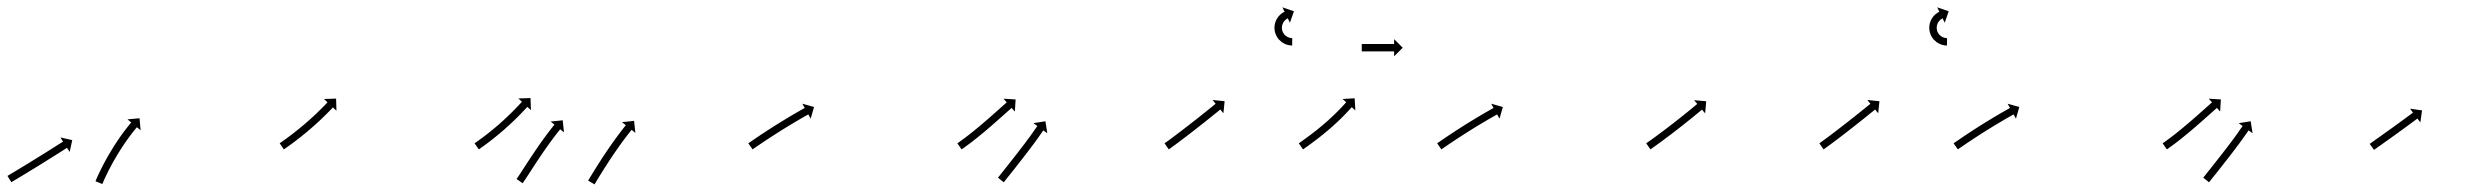

<svg xmlns="http://www.w3.org/2000/svg" viewBox="-34 -489 6684 519"><path d="M-11.8 -14.7C-12.4 -14.3 -13.1 -13.9 -13.8 -13.5L-3.4 3.6C-2.7 3.2 -2.1 2.8 -1.4 2.4L-1.4 2.4L-1.5 2.4C0.2 1.4 1.8 0.5 3.4 -0.5C5.9 -2 8.4 -3.5 10.9 -5C14.1 -6.9 17.3 -8.8 20.5 -10.8C24.4 -13.1 28.2 -15.4 32 -17.7C36.2 -20.3 40.5 -22.9 44.7 -25.5C49.3 -28.2 53.8 -31 58.4 -33.8C63 -36.7 67.7 -39.6 72.4 -42.4C77.1 -45.3 81.7 -48.2 86.4 -51.1C90.9 -53.9 95.4 -56.7 99.9 -59.6C104.2 -62.2 108.4 -64.8 112.6 -67.5C116.4 -69.9 120.1 -72.3 123.9 -74.6C127.1 -76.6 130.3 -78.7 133.4 -80.7C135.9 -82.2 138.3 -83.8 140.8 -85.4C142.4 -86.4 143.9 -87.4 145.5 -88.4C146.1 -88.7 146.6 -89.1 147.2 -89.4L154.3 -78.3L161.3 -110.3L129.3 -117.4L136.4 -106.3C135.9 -105.9 135.3 -105.6 134.8 -105.2C133.2 -104.2 131.6 -103.2 130 -102.2C127.6 -100.7 125.2 -99.1 122.7 -97.6C119.5 -95.6 116.4 -93.5 113.2 -91.5C109.4 -89.2 105.7 -86.8 101.9 -84.4C97.7 -81.8 93.5 -79.2 89.3 -76.5C84.8 -73.7 80.3 -70.9 75.8 -68.1C71.2 -65.2 66.5 -62.3 61.9 -59.5C57.2 -56.6 52.6 -53.7 47.9 -50.8C43.4 -48.1 38.8 -45.3 34.3 -42.5C30.1 -40 25.9 -37.4 21.6 -34.8C17.8 -32.5 14 -30.2 10.2 -27.9C7 -26 3.8 -24.1 0.6 -22.1C-1.9 -20.6 -4.4 -19.1 -6.9 -17.7C-8.5 -16.7 -10.1 -15.7 -11.7 -14.8L-11.7 -14.7ZM225 -1.3C224.7 -0.6 224.4 0.2 224.1 0.9L242.7 8.4C243 7.7 243.2 7 243.5 6.3C243.5 6.3 243.5 6.3 243.5 6.3C243.5 6.3 243.5 6.4 243.5 6.4C244.3 4.6 245 2.8 245.8 1C245.8 1 245.8 1 245.8 1C245.8 1 245.8 1 245.8 1C247 -1.7 248.2 -4.4 249.4 -7.2C249.4 -7.2 249.4 -7.2 249.4 -7.1C249.4 -7.1 249.4 -7.1 249.4 -7.1C251 -10.6 252.7 -14.1 254.4 -17.6C254.4 -17.6 254.4 -17.6 254.4 -17.6C254.3 -17.6 254.3 -17.5 254.3 -17.5C256.3 -21.6 258.4 -25.7 260.4 -29.8C260.4 -29.8 260.4 -29.8 260.4 -29.8C260.4 -29.7 260.4 -29.7 260.4 -29.7C262.7 -34.2 265.1 -38.7 267.5 -43.2C267.5 -43.2 267.5 -43.2 267.5 -43.2C267.5 -43.2 267.5 -43.2 267.5 -43.2C270.1 -47.9 272.7 -52.7 275.4 -57.4C275.4 -57.4 275.4 -57.4 275.4 -57.4C275.4 -57.4 275.4 -57.3 275.4 -57.3C278.2 -62.2 281 -67 283.9 -71.9C283.9 -71.9 283.9 -71.8 283.9 -71.8C283.9 -71.8 283.9 -71.8 283.9 -71.8C286.8 -76.6 289.8 -81.3 292.8 -86.1C292.8 -86.1 292.8 -86.1 292.8 -86C292.7 -86 292.7 -86 292.7 -86C295.7 -90.6 298.7 -95.1 301.7 -99.6C301.7 -99.6 301.7 -99.6 301.7 -99.6C301.7 -99.6 301.7 -99.6 301.7 -99.6C304.6 -103.8 307.5 -107.9 310.4 -112.1C310.4 -112.1 310.4 -112.1 310.4 -112.1C310.4 -112.1 310.4 -112 310.4 -112C313.1 -115.7 315.8 -119.4 318.5 -123.1C318.5 -123.1 318.5 -123.1 318.5 -123.1C318.5 -123 318.5 -123 318.5 -123C320.8 -126.1 323.2 -129.2 325.5 -132.2C325.5 -132.2 325.5 -132.2 325.5 -132.2C325.5 -132.2 325.5 -132.2 325.5 -132.2C327.3 -134.5 329.2 -136.8 331.1 -139.2L331.1 -139.1L331.1 -139.1C332.3 -140.6 333.5 -142.1 334.7 -143.6L334.7 -143.6L334.7 -143.5C335.1 -144.1 335.6 -144.6 336 -145.1L346.1 -136.7L343.2 -169.3L310.6 -166.4L320.7 -158C320.2 -157.4 319.8 -156.9 319.4 -156.4L319.3 -156.4L319.3 -156.3C318.1 -154.8 316.8 -153.3 315.6 -151.8L315.6 -151.8L315.5 -151.7C313.6 -149.4 311.7 -147 309.8 -144.6C309.8 -144.6 309.8 -144.6 309.8 -144.6C309.8 -144.5 309.8 -144.5 309.8 -144.5C307.3 -141.4 304.9 -138.3 302.5 -135.1C302.5 -135.1 302.5 -135.1 302.5 -135.1C302.5 -135.1 302.5 -135.1 302.5 -135.1C299.7 -131.3 296.9 -127.5 294.2 -123.8C294.2 -123.8 294.2 -123.7 294.2 -123.7C294.1 -123.7 294.1 -123.7 294.1 -123.7C291.1 -119.4 288.1 -115.2 285.2 -110.9C285.2 -110.9 285.2 -110.9 285.2 -110.8C285.2 -110.8 285.1 -110.8 285.1 -110.8C282 -106.2 279 -101.5 275.9 -96.9C275.9 -96.9 275.9 -96.9 275.9 -96.8C275.9 -96.8 275.9 -96.8 275.9 -96.8C272.8 -92 269.8 -87.1 266.8 -82.2C266.8 -82.2 266.8 -82.2 266.8 -82.2C266.8 -82.2 266.8 -82.1 266.8 -82.1C263.8 -77.2 260.9 -72.3 258 -67.3C258 -67.3 258 -67.3 258 -67.3C258 -67.3 258 -67.3 258 -67.3C255.3 -62.5 252.6 -57.6 249.9 -52.7C249.9 -52.7 249.9 -52.7 249.9 -52.7C249.9 -52.7 249.9 -52.7 249.9 -52.7C247.4 -48.1 245 -43.5 242.6 -38.9C242.6 -38.9 242.6 -38.9 242.6 -38.9C242.6 -38.8 242.6 -38.8 242.6 -38.8C240.5 -34.7 238.4 -30.5 236.4 -26.3C236.4 -26.3 236.4 -26.3 236.3 -26.3C236.3 -26.3 236.3 -26.2 236.3 -26.2C234.6 -22.7 232.9 -19.1 231.3 -15.5C231.3 -15.5 231.3 -15.5 231.3 -15.5C231.3 -15.5 231.2 -15.5 231.2 -15.5C230 -12.7 228.7 -9.8 227.5 -7C227.5 -7 227.5 -7 227.5 -7C227.4 -7 227.4 -7 227.4 -7C226.6 -5.1 225.8 -3.2 225.1 -1.4C225.1 -1.4 225 -1.3 225 -1.3C225 -1.3 225 -1.3 225 -1.3Z M723.6 -102.8C723.1 -102.4 722.5 -102.1 722 -101.7L733.3 -85.2C733.9 -85.6 734.4 -86 734.9 -86.4L735 -86.4L735 -86.4C736.5 -87.4 738 -88.5 739.5 -89.5L739.5 -89.5L739.5 -89.5C741.9 -91.2 744.2 -92.8 746.5 -94.5L746.5 -94.5L746.6 -94.5C749.6 -96.7 752.6 -98.9 755.6 -101.1L755.6 -101.1L755.6 -101.1C759.1 -103.7 762.7 -106.4 766.2 -109C766.2 -109 766.2 -109 766.2 -109C766.2 -109 766.2 -109.1 766.2 -109.1C770.1 -112 774 -115 777.8 -118.1C777.8 -118.1 777.8 -118.1 777.9 -118.1C777.9 -118.1 777.9 -118.1 777.9 -118.1C782 -121.4 786.1 -124.7 790.1 -128C790.1 -128 790.1 -128 790.2 -128C790.2 -128 790.2 -128 790.2 -128C794.4 -131.5 798.5 -135 802.6 -138.5C802.6 -138.5 802.6 -138.5 802.7 -138.5C802.7 -138.5 802.7 -138.5 802.7 -138.5C806.8 -142 810.9 -145.6 814.9 -149.2C814.9 -149.2 814.9 -149.2 815 -149.2C815 -149.2 815 -149.2 815 -149.2C818.9 -152.7 822.8 -156.2 826.6 -159.8C826.6 -159.8 826.6 -159.8 826.7 -159.8C826.7 -159.8 826.7 -159.8 826.7 -159.8C830.3 -163.2 833.8 -166.5 837.4 -169.9C837.4 -169.9 837.4 -169.9 837.4 -169.9C837.4 -169.9 837.4 -170 837.4 -170C840.6 -173 843.7 -176.1 846.9 -179.2L846.9 -179.2L846.9 -179.2C849.5 -181.8 852.1 -184.4 854.7 -187.1L854.8 -187.1L854.8 -187.1C856.8 -189.2 858.8 -191.2 860.7 -193.3L860.8 -193.3L860.8 -193.3C862 -194.6 863.3 -196 864.6 -197.3L864.6 -197.3L864.6 -197.3C865 -197.8 865.5 -198.3 865.9 -198.7L875.5 -189.7L874.5 -222.5L841.7 -221.4L851.3 -212.4C850.9 -212 850.5 -211.5 850 -211L850 -211L850 -211C848.8 -209.7 847.5 -208.4 846.3 -207.1L846.3 -207.1L846.3 -207.1C844.4 -205.1 842.4 -203.1 840.5 -201.1L840.5 -201.1L840.5 -201.1C837.9 -198.5 835.4 -195.9 832.8 -193.4L832.8 -193.4L832.8 -193.4C829.7 -190.4 826.7 -187.3 823.5 -184.4C823.5 -184.4 823.6 -184.4 823.6 -184.4C823.6 -184.4 823.6 -184.4 823.6 -184.4C820.1 -181.1 816.6 -177.8 813.1 -174.5C813.1 -174.5 813.1 -174.5 813.1 -174.5C813.1 -174.5 813.1 -174.5 813.1 -174.5C809.3 -171 805.5 -167.6 801.6 -164.1C801.6 -164.1 801.7 -164.1 801.7 -164.2C801.7 -164.2 801.7 -164.2 801.7 -164.2C797.7 -160.6 793.7 -157.1 789.6 -153.7C789.6 -153.7 789.7 -153.7 789.7 -153.7C789.7 -153.7 789.7 -153.7 789.7 -153.7C785.6 -150.3 781.5 -146.8 777.4 -143.4C777.4 -143.4 777.4 -143.5 777.5 -143.5C777.5 -143.5 777.5 -143.5 777.5 -143.5C773.5 -140.2 769.5 -137 765.4 -133.8C765.4 -133.8 765.4 -133.8 765.4 -133.8C765.5 -133.8 765.5 -133.8 765.5 -133.8C761.7 -130.8 757.9 -127.9 754 -124.9C754 -124.9 754 -124.9 754.1 -124.9C754.1 -124.9 754.1 -125 754.1 -125C750.6 -122.3 747.2 -119.7 743.7 -117.2L743.7 -117.2L743.7 -117.2C740.8 -115 737.8 -112.9 734.9 -110.8L734.9 -110.8L734.9 -110.8C732.6 -109.1 730.3 -107.5 728 -105.9L728 -105.9L728 -105.9C726.6 -104.9 725.1 -103.8 723.6 -102.8L723.6 -102.8Z M1250.4 -102.7C1249.9 -102.4 1249.4 -102 1248.8 -101.6L1260.3 -85.2C1260.8 -85.6 1261.4 -86 1261.9 -86.3L1261.9 -86.3L1261.9 -86.3C1263.4 -87.4 1264.9 -88.5 1266.4 -89.5L1266.4 -89.5L1266.4 -89.5C1268.8 -91.2 1271.1 -92.9 1273.4 -94.5L1273.4 -94.6L1273.5 -94.6C1276.5 -96.8 1279.4 -99 1282.4 -101.2C1282.4 -101.2 1282.4 -101.2 1282.4 -101.2C1282.5 -101.2 1282.5 -101.2 1282.5 -101.2C1286 -103.8 1289.5 -106.5 1293 -109.2C1293 -109.2 1293 -109.2 1293 -109.2C1293 -109.2 1293 -109.2 1293 -109.2C1296.9 -112.2 1300.7 -115.3 1304.5 -118.3C1304.5 -118.3 1304.6 -118.3 1304.6 -118.3C1304.6 -118.3 1304.6 -118.4 1304.6 -118.4C1308.7 -121.7 1312.7 -125 1316.7 -128.3C1316.7 -128.3 1316.7 -128.3 1316.8 -128.4C1316.8 -128.4 1316.8 -128.4 1316.8 -128.4C1320.9 -131.9 1325 -135.4 1329.1 -138.9C1329.1 -138.9 1329.1 -138.9 1329.1 -139C1329.1 -139 1329.1 -139 1329.1 -139C1333.2 -142.6 1337.2 -146.2 1341.2 -149.8C1341.2 -149.8 1341.2 -149.8 1341.2 -149.8C1341.3 -149.8 1341.3 -149.9 1341.3 -149.9C1345.1 -153.4 1348.9 -157 1352.7 -160.6C1352.7 -160.6 1352.7 -160.6 1352.8 -160.6C1352.8 -160.6 1352.8 -160.6 1352.8 -160.6C1356.3 -164 1359.8 -167.5 1363.3 -170.9C1363.3 -170.9 1363.3 -170.9 1363.3 -170.9C1363.3 -170.9 1363.4 -170.9 1363.4 -170.9C1366.5 -174.1 1369.6 -177.2 1372.6 -180.3L1372.7 -180.3L1372.7 -180.3C1375.3 -183 1377.9 -185.7 1380.4 -188.4L1380.4 -188.4L1380.5 -188.4C1382.4 -190.5 1384.4 -192.6 1386.4 -194.7L1386.4 -194.7L1386.4 -194.7C1387.7 -196 1388.9 -197.4 1390.2 -198.7C1390.7 -199.2 1391.1 -199.7 1391.5 -200.2L1401.2 -191.2L1400 -224L1367.3 -222.8L1376.9 -213.8C1376.5 -213.3 1376 -212.9 1375.6 -212.4C1374.3 -211 1373.1 -209.7 1371.8 -208.4L1371.8 -208.4L1371.8 -208.4C1369.9 -206.3 1367.9 -204.2 1366 -202.2L1366 -202.2L1366 -202.2C1363.4 -199.6 1360.9 -196.9 1358.3 -194.3L1358.4 -194.3L1358.4 -194.3C1355.3 -191.2 1352.3 -188.2 1349.2 -185.1C1349.2 -185.1 1349.2 -185.1 1349.2 -185.1C1349.3 -185.1 1349.3 -185.1 1349.3 -185.1C1345.8 -181.8 1342.4 -178.4 1338.9 -175.1C1338.9 -175.1 1338.9 -175.1 1338.9 -175.1C1339 -175.1 1339 -175.1 1339 -175.1C1335.2 -171.6 1331.5 -168 1327.7 -164.6C1327.7 -164.6 1327.7 -164.6 1327.7 -164.6C1327.7 -164.6 1327.8 -164.6 1327.8 -164.6C1323.8 -161 1319.9 -157.5 1315.9 -154C1315.9 -154 1315.9 -154 1315.9 -154C1315.9 -154 1316 -154 1316 -154C1312 -150.5 1307.9 -147.1 1303.9 -143.6C1303.9 -143.6 1303.9 -143.7 1303.9 -143.7C1303.9 -143.7 1303.9 -143.7 1303.9 -143.7C1300 -140.4 1296 -137.1 1292 -133.9C1292 -133.9 1292 -133.9 1292 -133.9C1292 -133.9 1292.1 -133.9 1292.1 -133.9C1288.3 -130.9 1284.5 -128 1280.7 -125C1280.7 -125 1280.7 -125 1280.7 -125C1280.8 -125 1280.8 -125 1280.8 -125C1277.3 -122.4 1273.9 -119.8 1270.5 -117.2C1270.5 -117.2 1270.5 -117.2 1270.5 -117.2C1270.5 -117.2 1270.5 -117.2 1270.5 -117.2C1267.6 -115 1264.6 -112.9 1261.7 -110.7L1261.7 -110.7L1261.7 -110.8C1259.4 -109.1 1257.1 -107.5 1254.8 -105.8L1254.9 -105.8L1254.9 -105.8C1253.4 -104.8 1251.9 -103.8 1250.4 -102.7L1250.4 -102.7ZM1363.4 -6.7C1363.1 -6.2 1362.7 -5.7 1362.4 -5.1L1378.8 6.3C1379.2 5.7 1379.5 5.2 1379.9 4.7L1379.9 4.7L1379.9 4.7C1380.9 3.2 1382 1.7 1383 0.1L1383 0.1L1383 0.1C1384.6 -2.3 1386.2 -4.6 1387.8 -7L1387.8 -7L1387.8 -7.1C1389.9 -10.2 1391.9 -13.3 1394 -16.5L1394 -16.5L1394 -16.5C1396.4 -20.2 1398.8 -23.9 1401.3 -27.7C1404 -31.9 1406.7 -36.1 1409.4 -40.2L1409.4 -40.2L1409.4 -40.2C1412.4 -44.7 1415.3 -49.2 1418.2 -53.7L1418.2 -53.7L1418.2 -53.6C1421.3 -58.3 1424.4 -62.9 1427.5 -67.5L1427.5 -67.5L1427.4 -67.4C1430.6 -72 1433.7 -76.6 1436.8 -81.2L1436.8 -81.2L1436.8 -81.2C1439.9 -85.6 1443 -90 1446.1 -94.4L1446.1 -94.4L1446.1 -94.4C1449 -98.5 1452 -102.6 1454.9 -106.6L1454.9 -106.6L1454.9 -106.6C1457.6 -110.2 1460.3 -113.9 1463 -117.5L1463 -117.5L1463 -117.5C1465.3 -120.5 1467.6 -123.6 1470 -126.6L1470 -126.6L1470 -126.6C1471.8 -128.9 1473.6 -131.2 1475.4 -133.5L1475.4 -133.5L1475.4 -133.5C1476.6 -135 1477.8 -136.5 1479 -138L1479 -138L1479 -138C1479.4 -138.5 1479.8 -139 1480.3 -139.5L1490.5 -131.2L1487.1 -163.8L1454.5 -160.4L1464.7 -152.1C1464.3 -151.6 1463.9 -151.1 1463.4 -150.5L1463.4 -150.5L1463.4 -150.5C1462.2 -149 1461 -147.5 1459.8 -146L1459.8 -146L1459.8 -145.9C1457.9 -143.6 1456 -141.2 1454.2 -138.9L1454.2 -138.8L1454.2 -138.8C1451.8 -135.7 1449.4 -132.7 1447.1 -129.6L1447.1 -129.5L1447 -129.5C1444.3 -125.8 1441.5 -122.2 1438.8 -118.5L1438.8 -118.4L1438.8 -118.4C1435.8 -114.3 1432.8 -110.2 1429.8 -106L1429.8 -106L1429.8 -106C1426.6 -101.5 1423.5 -97.1 1420.4 -92.6L1420.4 -92.6L1420.4 -92.5C1417.2 -87.9 1414 -83.3 1410.9 -78.7L1410.9 -78.6L1410.9 -78.6C1407.8 -74 1404.7 -69.4 1401.6 -64.7L1401.6 -64.7L1401.6 -64.7C1398.6 -60.2 1395.6 -55.7 1392.7 -51.2L1392.7 -51.2L1392.7 -51.2C1389.9 -47 1387.2 -42.8 1384.5 -38.6C1382.1 -34.8 1379.6 -31.1 1377.2 -27.4L1377.2 -27.4L1377.2 -27.4C1375.2 -24.3 1373.1 -21.2 1371.1 -18.1L1371.1 -18.1L1371.1 -18.1C1369.6 -15.7 1368 -13.4 1366.4 -11L1366.4 -11.1L1366.4 -11.1C1365.4 -9.6 1364.4 -8.1 1363.4 -6.7L1363.4 -6.7ZM1556.9 -2.6C1556.6 -2 1556.2 -1.4 1555.9 -0.8L1573 9.4C1573.4 8.8 1573.7 8.3 1574.1 7.7C1575 6.1 1576 4.5 1577 2.9L1577 2.9L1577 2.9C1578.5 0.4 1580 -2.2 1581.5 -4.7L1581.5 -4.6L1581.5 -4.6C1583.5 -7.9 1585.5 -11.1 1587.5 -14.4L1587.5 -14.4L1587.4 -14.3C1589.8 -18.2 1592.2 -22 1594.6 -25.8L1594.6 -25.8L1594.6 -25.8C1597.2 -30 1599.9 -34.3 1602.6 -38.5L1602.6 -38.5L1602.6 -38.5C1605.5 -43 1608.4 -47.5 1611.4 -52L1611.3 -52L1611.3 -52C1614.4 -56.7 1617.5 -61.3 1620.5 -65.9L1620.5 -65.9L1620.5 -65.9C1623.6 -70.5 1626.8 -75.1 1629.9 -79.7L1629.9 -79.6L1629.9 -79.6C1633 -84 1636.1 -88.5 1639.2 -92.9L1639.2 -92.8L1639.1 -92.8C1642.1 -96.9 1645 -101 1648 -105.1L1648 -105.1L1648 -105.1C1650.7 -108.7 1653.4 -112.3 1656.1 -116L1656.1 -115.9L1656 -115.9C1658.4 -119 1660.7 -122 1663 -125.1L1663 -125L1663 -125C1664.8 -127.4 1666.6 -129.7 1668.5 -132L1668.4 -132L1668.4 -132C1669.6 -133.5 1670.8 -135 1672 -136.5L1672 -136.4L1672 -136.4C1672.4 -137 1672.8 -137.5 1673.3 -138L1683.5 -129.8L1680 -162.3L1647.4 -158.8L1657.7 -150.6C1657.2 -150 1656.8 -149.5 1656.4 -149L1656.4 -149L1656.4 -148.9C1655.2 -147.4 1654 -145.9 1652.8 -144.4L1652.8 -144.4L1652.7 -144.4C1650.9 -142 1649 -139.7 1647.2 -137.3L1647.2 -137.3L1647.2 -137.3C1644.8 -134.2 1642.5 -131.1 1640.1 -128L1640.1 -128L1640.1 -128C1637.3 -124.3 1634.6 -120.6 1631.9 -116.9L1631.9 -116.9L1631.8 -116.9C1628.8 -112.8 1625.8 -108.6 1622.9 -104.5L1622.9 -104.4L1622.8 -104.4C1619.7 -100 1616.6 -95.5 1613.5 -91L1613.4 -91L1613.4 -91C1610.2 -86.4 1607.1 -81.7 1603.9 -77.1L1603.9 -77L1603.9 -77C1600.8 -72.4 1597.7 -67.7 1594.6 -63L1594.6 -63L1594.6 -63C1591.6 -58.4 1588.7 -53.9 1585.8 -49.3L1585.8 -49.3L1585.7 -49.3C1583 -45 1580.3 -40.7 1577.6 -36.4L1577.6 -36.4L1577.6 -36.4C1575.2 -32.6 1572.8 -28.7 1570.4 -24.9L1570.4 -24.8L1570.4 -24.8C1568.4 -21.6 1566.4 -18.3 1564.4 -15L1564.4 -15L1564.4 -15C1562.9 -12.5 1561.4 -10 1559.8 -7.5L1559.8 -7.4L1559.8 -7.4C1558.9 -5.8 1557.9 -4.2 1556.9 -2.6Z M1990.5 -102.8C1989.9 -102.4 1989.4 -102 1988.8 -101.6L2000.3 -85.2C2000.8 -85.6 2001.4 -86 2001.9 -86.3C2003.5 -87.4 2005 -88.5 2006.6 -89.6L2006.6 -89.6L2006.6 -89.6C2009 -91.2 2011.4 -92.9 2013.8 -94.5L2013.8 -94.5L2013.8 -94.5C2016.9 -96.7 2020.1 -98.8 2023.2 -100.9L2023.2 -100.9L2023.2 -100.9C2026.9 -103.4 2030.7 -105.9 2034.4 -108.4L2034.4 -108.4L2034.4 -108.4C2038.6 -111.2 2042.8 -114 2047 -116.7L2047 -116.7L2046.9 -116.7C2051.4 -119.6 2055.9 -122.5 2060.5 -125.4L2060.5 -125.4L2060.4 -125.4C2065.1 -128.4 2069.8 -131.4 2074.5 -134.3L2074.5 -134.3L2074.5 -134.3C2079.2 -137.3 2083.9 -140.2 2088.6 -143.1L2088.6 -143.1L2088.6 -143.1C2093.1 -145.9 2097.7 -148.7 2102.3 -151.5L2102.3 -151.4L2102.3 -151.4C2106.6 -154 2110.9 -156.6 2115.2 -159.2L2115.2 -159.2L2115.2 -159.1C2119.1 -161.4 2123 -163.7 2126.8 -166L2126.8 -166L2126.8 -166C2130.1 -167.9 2133.4 -169.8 2136.7 -171.7L2136.7 -171.7L2136.7 -171.7C2139.2 -173.1 2141.8 -174.6 2144.3 -176L2144.3 -176L2144.3 -176C2146 -176.9 2147.6 -177.8 2149.3 -178.8C2149.8 -179.1 2150.4 -179.4 2151 -179.7L2157.4 -168.2L2166.4 -199.8L2134.8 -208.7L2141.3 -197.2C2140.7 -196.9 2140.1 -196.5 2139.5 -196.2C2137.8 -195.3 2136.2 -194.3 2134.5 -193.4L2134.5 -193.4L2134.5 -193.4C2131.9 -192 2129.4 -190.5 2126.8 -189L2126.8 -189L2126.8 -189C2123.4 -187.1 2120.1 -185.2 2116.8 -183.3L2116.8 -183.3L2116.8 -183.3C2112.9 -181 2108.9 -178.7 2105 -176.4L2105 -176.4L2105 -176.4C2100.7 -173.8 2096.3 -171.2 2092 -168.6L2092 -168.6L2092 -168.6C2087.3 -165.8 2082.7 -163 2078.1 -160.1L2078.1 -160.1L2078.1 -160.1C2073.3 -157.2 2068.6 -154.2 2063.8 -151.3L2063.8 -151.3L2063.8 -151.3C2059.1 -148.3 2054.4 -145.3 2049.7 -142.3L2049.7 -142.3L2049.7 -142.3C2045.1 -139.3 2040.6 -136.4 2036 -133.5L2036 -133.5L2036 -133.4C2031.8 -130.7 2027.6 -127.9 2023.3 -125.1L2023.3 -125.1L2023.3 -125.1C2019.5 -122.6 2015.8 -120.1 2012 -117.5L2012 -117.5L2012 -117.5C2008.8 -115.4 2005.7 -113.2 2002.5 -111L2002.5 -111L2002.5 -111C2000.1 -109.4 1997.6 -107.7 1995.2 -106L1995.2 -106L1995.2 -106C1993.6 -104.9 1992.1 -103.8 1990.5 -102.8Z M2555.5 -102.7C2555 -102.4 2554.4 -102 2553.9 -101.7L2565.3 -85.2C2565.8 -85.6 2566.4 -86 2566.9 -86.3L2566.9 -86.3L2566.9 -86.3C2568.4 -87.4 2569.9 -88.4 2571.4 -89.5L2571.4 -89.5L2571.4 -89.5C2573.8 -91.2 2576.1 -92.9 2578.4 -94.5L2578.4 -94.5L2578.4 -94.6C2581.4 -96.8 2584.4 -99 2587.4 -101.2C2587.4 -101.2 2587.4 -101.2 2587.4 -101.2C2587.4 -101.2 2587.4 -101.2 2587.4 -101.2C2590.9 -103.9 2594.4 -106.5 2597.9 -109.2C2597.9 -109.2 2597.9 -109.2 2597.9 -109.3C2597.9 -109.3 2597.9 -109.3 2597.9 -109.3C2601.8 -112.3 2605.6 -115.4 2609.5 -118.4L2609.5 -118.4L2609.5 -118.5C2613.6 -121.8 2617.7 -125.1 2621.7 -128.5L2621.7 -128.5L2621.8 -128.5C2625.9 -132 2630.1 -135.5 2634.3 -139L2634.3 -139L2634.3 -139C2638.4 -142.6 2642.6 -146.1 2646.7 -149.7L2646.7 -149.7L2646.7 -149.7C2650.7 -153.2 2654.7 -156.7 2658.7 -160.2L2658.7 -160.2L2658.7 -160.2C2662.4 -163.5 2666.2 -166.8 2669.9 -170.1C2673.2 -173 2676.6 -176 2679.9 -178.9C2682.7 -181.5 2685.5 -184 2688.3 -186.5C2690.5 -188.4 2692.7 -190.4 2694.9 -192.3C2696.3 -193.5 2697.7 -194.8 2699.1 -196C2699.6 -196.5 2700.1 -196.9 2700.6 -197.3L2709.3 -187.5L2711.3 -220.2L2678.6 -222.2L2687.3 -212.3C2686.8 -211.9 2686.3 -211.4 2685.8 -211C2684.4 -209.8 2683 -208.5 2681.6 -207.2C2679.4 -205.3 2677.2 -203.4 2675.1 -201.4C2672.2 -198.9 2669.4 -196.4 2666.6 -193.9C2663.3 -190.9 2659.9 -188 2656.6 -185C2652.9 -181.7 2649.2 -178.5 2645.5 -175.2L2645.5 -175.2L2645.5 -175.2C2641.6 -171.7 2637.6 -168.3 2633.6 -164.8L2633.6 -164.8L2633.6 -164.8C2629.5 -161.3 2625.4 -157.8 2621.3 -154.2L2621.3 -154.3L2621.3 -154.3C2617.2 -150.8 2613.1 -147.3 2609 -143.9L2609 -143.9L2609 -143.9C2605 -140.6 2600.9 -137.3 2596.9 -134L2596.9 -134L2596.9 -134C2593.2 -131 2589.4 -128 2585.6 -125C2585.6 -125 2585.6 -125 2585.6 -125C2585.6 -125 2585.6 -125 2585.6 -125C2582.2 -122.4 2578.8 -119.8 2575.3 -117.2C2575.3 -117.2 2575.3 -117.2 2575.3 -117.2C2575.3 -117.2 2575.4 -117.2 2575.4 -117.2C2572.4 -115 2569.5 -112.8 2566.6 -110.7L2566.6 -110.7L2566.6 -110.7C2564.4 -109.1 2562.1 -107.4 2559.8 -105.8L2559.8 -105.8L2559.9 -105.8C2558.4 -104.8 2556.9 -103.8 2555.5 -102.7L2555.5 -102.7ZM2664.9 -10.3C2664.5 -9.8 2664 -9.3 2663.6 -8.8L2679.2 3.7C2679.6 3.2 2680 2.7 2680.5 2.2C2681.6 0.7 2682.8 -0.7 2684 -2.2C2685.8 -4.5 2687.6 -6.7 2689.4 -9C2691.8 -11.9 2694.1 -14.9 2696.4 -17.8C2699.2 -21.3 2702 -24.8 2704.8 -28.3C2707.8 -32.2 2710.9 -36.1 2714 -40L2714 -40L2714 -40C2717.3 -44.2 2720.6 -48.4 2723.8 -52.6L2723.9 -52.6L2723.9 -52.6C2727.2 -56.9 2730.6 -61.2 2734 -65.6L2734 -65.6L2734 -65.6C2737.3 -69.9 2740.7 -74.2 2744 -78.6L2744 -78.6L2744 -78.6C2747.2 -82.8 2750.4 -87 2753.6 -91.3L2753.6 -91.3L2753.6 -91.3C2756.6 -95.2 2759.6 -99.2 2762.5 -103.1L2762.5 -103.2L2762.5 -103.2C2765.1 -106.7 2767.7 -110.3 2770.3 -113.9C2770.3 -113.9 2770.3 -113.9 2770.3 -113.9C2770.3 -113.9 2770.3 -113.9 2770.3 -113.9C2772.5 -116.9 2774.6 -120 2776.7 -123L2776.7 -123L2776.7 -123C2778.4 -125.4 2780.1 -127.9 2781.8 -130.3L2781.8 -130.3L2781.8 -130.3C2782.9 -131.8 2784 -133.4 2785.1 -134.9L2785.1 -134.9L2785.1 -134.9C2785.5 -135.5 2785.9 -136 2786.3 -136.6L2797 -128.8L2791.9 -161.2L2759.5 -156.1L2770.2 -148.4C2769.8 -147.8 2769.3 -147.3 2768.9 -146.7L2768.9 -146.7L2768.9 -146.7C2767.8 -145.1 2766.6 -143.5 2765.5 -141.9L2765.5 -141.9L2765.5 -141.9C2763.7 -139.4 2762 -136.9 2760.2 -134.4L2760.2 -134.4L2760.2 -134.3C2758.2 -131.4 2756.1 -128.4 2754 -125.5C2754 -125.5 2754 -125.5 2754 -125.5C2754 -125.5 2754 -125.5 2754 -125.5C2751.5 -122 2749 -118.5 2746.4 -115L2746.4 -115L2746.4 -115.1C2743.5 -111.1 2740.6 -107.2 2737.7 -103.3L2737.7 -103.3L2737.7 -103.3C2734.5 -99.1 2731.3 -94.9 2728.1 -90.7L2728.1 -90.8L2728.1 -90.8C2724.8 -86.4 2721.5 -82.1 2718.1 -77.8L2718.1 -77.8L2718.2 -77.8C2714.8 -73.5 2711.4 -69.2 2708.1 -64.9L2708.1 -64.9L2708.1 -64.9C2704.8 -60.7 2701.6 -56.5 2698.3 -52.4L2698.3 -52.4L2698.3 -52.4C2695.2 -48.5 2692.2 -44.6 2689.1 -40.7C2686.3 -37.2 2683.6 -33.8 2680.8 -30.3C2678.5 -27.3 2676.1 -24.4 2673.8 -21.5C2672 -19.2 2670.2 -16.9 2668.4 -14.7C2667.2 -13.2 2666 -11.8 2664.9 -10.3Z M3115.5 -102.7C3115 -102.4 3114.4 -102 3113.9 -101.7L3125.3 -85.2C3125.9 -85.6 3126.4 -86 3126.9 -86.3L3126.9 -86.3L3126.9 -86.3C3128.4 -87.4 3129.9 -88.4 3131.4 -89.5L3131.4 -89.5L3131.4 -89.5C3133.7 -91.2 3136.1 -92.9 3138.4 -94.6L3138.4 -94.6L3138.4 -94.6C3141.4 -96.8 3144.4 -99 3147.4 -101.2L3147.4 -101.2L3147.4 -101.2C3151 -103.9 3154.5 -106.6 3158.1 -109.2L3158.1 -109.2L3158.1 -109.2C3162.1 -112.2 3166 -115.2 3170 -118.2L3170 -118.2L3170 -118.2C3174.2 -121.5 3178.4 -124.7 3182.6 -127.9L3182.6 -127.9L3182.6 -127.9C3187 -131.3 3191.3 -134.7 3195.6 -138L3195.6 -138L3195.6 -138C3199.9 -141.4 3204.3 -144.8 3208.6 -148.2L3208.6 -148.2L3208.6 -148.2C3212.8 -151.5 3216.9 -154.7 3221.1 -158L3221.1 -158L3221.1 -158C3225 -161.1 3228.9 -164.2 3232.8 -167.3L3232.8 -167.3L3232.8 -167.3C3236.3 -170.1 3239.7 -172.9 3243.2 -175.7L3243.2 -175.7L3243.2 -175.7C3246.2 -178 3249.1 -180.4 3252 -182.8C3254.3 -184.6 3256.5 -186.4 3258.8 -188.2C3260.2 -189.4 3261.7 -190.6 3263.1 -191.8C3263.6 -192.2 3264.1 -192.6 3264.7 -193L3273 -182.8L3276.3 -215.4L3243.7 -218.7L3252 -208.5C3251.5 -208.1 3251 -207.7 3250.5 -207.3C3249 -206.1 3247.6 -204.9 3246.2 -203.8C3243.9 -201.9 3241.7 -200.1 3239.4 -198.3C3236.5 -196 3233.6 -193.6 3230.7 -191.3L3230.7 -191.3L3230.7 -191.3C3227.2 -188.5 3223.8 -185.7 3220.3 -183L3220.3 -183L3220.3 -183C3216.4 -179.9 3212.6 -176.8 3208.7 -173.7L3208.7 -173.7L3208.7 -173.7C3204.5 -170.4 3200.4 -167.2 3196.2 -163.9L3196.2 -163.9L3196.2 -163.9C3191.9 -160.5 3187.6 -157.2 3183.3 -153.8L3183.3 -153.8L3183.3 -153.8C3179 -150.5 3174.7 -147.1 3170.4 -143.8L3170.4 -143.8L3170.4 -143.8C3166.2 -140.6 3162 -137.3 3157.8 -134.1L3157.8 -134.1L3157.8 -134.1C3153.9 -131.2 3150 -128.2 3146 -125.2L3146.1 -125.2L3146.1 -125.2C3142.5 -122.6 3139 -119.9 3135.5 -117.3L3135.5 -117.3L3135.5 -117.3C3132.5 -115.1 3129.6 -112.9 3126.6 -110.7L3126.6 -110.7L3126.6 -110.7C3124.3 -109.1 3122 -107.4 3119.8 -105.8L3119.8 -105.8L3119.8 -105.8C3118.3 -104.8 3116.9 -103.7 3115.4 -102.7L3115.5 -102.7ZM3457.7 -366C3458.1 -366 3458.5 -366 3458.9 -366L3459.1 -386C3458.7 -386 3458.4 -386 3458.1 -386C3458.1 -386 3458.1 -386 3458.2 -386C3458.2 -386 3458.3 -386 3458.3 -386C3457.4 -386 3456.5 -386.1 3455.6 -386.2C3455.6 -386.2 3455.7 -386.2 3455.8 -386.2C3455.9 -386.2 3456 -386.2 3456 -386.2C3454.6 -386.3 3453.2 -386.6 3451.9 -386.9C3451.9 -386.9 3452 -386.9 3452.1 -386.8C3452.3 -386.8 3452.4 -386.8 3452.4 -386.8C3450.6 -387.3 3448.9 -387.9 3447.3 -388.5C3447.3 -388.5 3447.4 -388.5 3447.6 -388.4C3447.7 -388.4 3447.8 -388.3 3447.8 -388.3C3445.9 -389.2 3444.1 -390.3 3442.3 -391.5C3442.3 -391.5 3442.4 -391.4 3442.6 -391.3C3442.7 -391.2 3442.9 -391.1 3442.9 -391.1C3441 -392.5 3439.2 -394.1 3437.6 -395.9C3437.6 -395.9 3437.7 -395.7 3437.9 -395.6C3438 -395.4 3438.1 -395.3 3438.1 -395.3C3436.5 -397.3 3435.1 -399.4 3433.9 -401.6C3433.9 -401.6 3433.9 -401.4 3434 -401.2C3434.1 -401 3434.2 -400.9 3434.2 -400.9C3433.1 -403.2 3432.2 -405.7 3431.6 -408.3C3431.6 -408.3 3431.6 -408.1 3431.7 -407.9C3431.7 -407.7 3431.8 -407.5 3431.8 -407.5C3431.3 -410 3431 -412.6 3431 -415.2C3431 -415.2 3431 -415 3431 -414.8C3431 -414.6 3431 -414.4 3431 -414.4C3431.2 -416.9 3431.5 -419.4 3432.1 -421.9C3432.1 -421.9 3432.1 -421.7 3432 -421.5C3432 -421.3 3431.9 -421.1 3431.9 -421.1C3432.6 -423.4 3433.5 -425.6 3434.6 -427.8C3434.6 -427.8 3434.5 -427.6 3434.4 -427.5C3434.3 -427.3 3434.2 -427.1 3434.2 -427.1C3435.3 -429 3436.5 -430.7 3437.9 -432.4C3437.9 -432.4 3437.8 -432.3 3437.7 -432.2C3437.5 -432.1 3437.4 -431.9 3437.4 -431.9C3438.7 -433.3 3439.9 -434.5 3441.3 -435.7C3441.3 -435.7 3441.2 -435.7 3441.1 -435.6C3441 -435.5 3440.9 -435.4 3440.9 -435.4C3442 -436.3 3443.1 -437.1 3444.3 -437.9C3444.3 -437.9 3444.2 -437.8 3444.1 -437.8C3444 -437.7 3444 -437.7 3444 -437.7C3444.7 -438.1 3445.5 -438.6 3446.3 -439C3446.3 -439 3446.3 -439 3446.2 -438.9C3446.2 -438.9 3446.1 -438.9 3446.1 -438.9C3446.4 -439.1 3446.8 -439.2 3447.1 -439.4L3452.8 -427.5L3463.6 -458.5L3432.6 -469.2L3438.3 -457.4C3438 -457.2 3437.6 -457 3437.2 -456.8C3437.2 -456.8 3437.2 -456.8 3437.1 -456.8C3437.1 -456.7 3437 -456.7 3437 -456.7C3435.9 -456.1 3434.8 -455.5 3433.7 -454.8C3433.7 -454.8 3433.6 -454.8 3433.5 -454.7C3433.4 -454.7 3433.4 -454.6 3433.4 -454.6C3431.7 -453.5 3430.1 -452.4 3428.5 -451.1C3428.5 -451.1 3428.4 -451 3428.3 -451C3428.2 -450.9 3428.1 -450.8 3428.1 -450.8C3426.2 -449.1 3424.4 -447.3 3422.6 -445.4C3422.6 -445.4 3422.5 -445.2 3422.4 -445.1C3422.3 -445 3422.2 -444.9 3422.2 -444.9C3420.3 -442.5 3418.6 -440 3417 -437.3C3417 -437.3 3416.9 -437.2 3416.9 -437C3416.8 -436.9 3416.7 -436.7 3416.7 -436.7C3415.2 -433.7 3413.9 -430.5 3412.9 -427.2C3412.9 -427.2 3412.8 -427 3412.7 -426.9C3412.7 -426.7 3412.6 -426.5 3412.6 -426.5C3411.8 -423 3411.3 -419.4 3411 -415.8C3411 -415.8 3411 -415.6 3411 -415.4C3411 -415.2 3411 -415 3411 -415C3411.1 -411.3 3411.4 -407.6 3412.1 -403.9C3412.1 -403.9 3412.1 -403.7 3412.2 -403.5C3412.2 -403.3 3412.2 -403.1 3412.2 -403.1C3413.2 -399.5 3414.5 -395.9 3416.1 -392.5C3416.1 -392.5 3416.1 -392.3 3416.2 -392.2C3416.3 -392 3416.4 -391.8 3416.4 -391.8C3418.2 -388.6 3420.3 -385.6 3422.5 -382.7C3422.5 -382.7 3422.7 -382.6 3422.8 -382.4C3422.9 -382.3 3423.1 -382.1 3423.1 -382.1C3425.4 -379.7 3427.9 -377.4 3430.6 -375.3C3430.6 -375.3 3430.8 -375.2 3430.9 -375.1C3431 -375 3431.2 -374.8 3431.2 -374.8C3433.7 -373.2 3436.4 -371.6 3439.1 -370.3C3439.1 -370.3 3439.3 -370.2 3439.4 -370.2C3439.6 -370.1 3439.7 -370 3439.7 -370C3442.1 -369.1 3444.5 -368.2 3447 -367.5C3447 -367.5 3447.1 -367.5 3447.3 -367.4C3447.4 -367.4 3447.5 -367.4 3447.5 -367.4C3449.5 -367 3451.4 -366.6 3453.4 -366.3C3453.4 -366.3 3453.4 -366.3 3453.5 -366.3C3453.6 -366.3 3453.7 -366.3 3453.7 -366.3C3455 -366.2 3456.2 -366.1 3457.5 -366C3457.5 -366 3457.5 -366 3457.6 -366C3457.6 -366 3457.7 -366 3457.7 -366Z M3478.4 -102.7C3477.9 -102.3 3477.4 -102 3476.8 -101.6L3488.3 -85.2C3488.8 -85.6 3489.4 -86 3489.9 -86.3L3489.9 -86.3L3489.9 -86.3C3491.4 -87.4 3492.9 -88.5 3494.4 -89.5L3494.4 -89.5L3494.5 -89.5C3496.8 -91.2 3499.1 -92.9 3501.5 -94.6L3501.5 -94.6L3501.5 -94.6C3504.5 -96.7 3507.5 -98.9 3510.5 -101.1L3510.6 -101.2L3510.6 -101.2C3514.1 -103.8 3517.6 -106.4 3521.2 -109.1C3521.2 -109.1 3521.2 -109.1 3521.2 -109.1C3521.2 -109.1 3521.2 -109.1 3521.2 -109.1C3525.1 -112.1 3529 -115.1 3532.9 -118.1C3532.9 -118.1 3532.9 -118.1 3532.9 -118.1C3532.9 -118.1 3532.9 -118.1 3532.9 -118.1C3537 -121.4 3541.1 -124.6 3545.2 -127.9C3545.2 -127.9 3545.2 -128 3545.2 -128C3545.2 -128 3545.2 -128 3545.2 -128C3549.4 -131.4 3553.6 -134.9 3557.7 -138.4C3557.7 -138.4 3557.7 -138.4 3557.7 -138.4C3557.7 -138.4 3557.7 -138.4 3557.7 -138.4C3561.8 -142 3565.9 -145.5 3569.9 -149.1C3569.9 -149.1 3569.9 -149.1 3569.9 -149.1C3570 -149.1 3570 -149.2 3570 -149.2C3573.8 -152.7 3577.7 -156.2 3581.5 -159.8C3581.5 -159.8 3581.5 -159.8 3581.5 -159.8C3581.5 -159.8 3581.6 -159.8 3581.6 -159.8C3585.1 -163.2 3588.6 -166.6 3592.1 -170C3592.1 -170 3592.1 -170 3592.1 -170C3592.1 -170 3592.1 -170 3592.1 -170C3595.2 -173.1 3598.3 -176.2 3601.4 -179.4C3601.4 -179.4 3601.4 -179.4 3601.4 -179.4C3601.4 -179.4 3601.4 -179.4 3601.4 -179.4C3604 -182.1 3606.5 -184.8 3609 -187.4L3609.1 -187.5L3609.1 -187.5C3611 -189.6 3612.9 -191.7 3614.9 -193.8L3614.9 -193.8L3614.9 -193.8C3616.1 -195.2 3617.4 -196.5 3618.6 -197.9L3618.6 -197.9L3618.6 -197.9C3619 -198.4 3619.4 -198.9 3619.9 -199.3L3629.7 -190.6L3627.8 -223.3L3595.1 -221.4L3604.9 -212.6C3604.5 -212.2 3604.1 -211.7 3603.7 -211.2L3603.7 -211.2L3603.7 -211.2C3602.5 -209.9 3601.3 -208.6 3600.1 -207.2L3600.1 -207.2L3600.1 -207.2C3598.2 -205.2 3596.3 -203.1 3594.4 -201.1L3594.4 -201.1L3594.5 -201.1C3592 -198.5 3589.5 -195.9 3587 -193.3C3587 -193.3 3587 -193.3 3587 -193.3C3587 -193.3 3587 -193.3 3587 -193.3C3584.1 -190.3 3581 -187.2 3578 -184.2C3578 -184.2 3578 -184.2 3578 -184.2C3578.1 -184.3 3578.1 -184.3 3578.1 -184.3C3574.7 -180.9 3571.2 -177.6 3567.8 -174.3C3567.8 -174.3 3567.8 -174.3 3567.8 -174.3C3567.8 -174.4 3567.8 -174.4 3567.8 -174.4C3564.1 -170.9 3560.3 -167.4 3556.5 -164C3556.5 -164 3556.6 -164 3556.6 -164C3556.6 -164 3556.6 -164 3556.6 -164C3552.7 -160.5 3548.7 -157 3544.7 -153.6C3544.7 -153.6 3544.7 -153.6 3544.7 -153.6C3544.7 -153.6 3544.7 -153.6 3544.7 -153.6C3540.7 -150.2 3536.6 -146.8 3532.5 -143.4C3532.5 -143.4 3532.5 -143.4 3532.6 -143.5C3532.6 -143.5 3532.6 -143.5 3532.6 -143.5C3528.6 -140.2 3524.6 -137 3520.5 -133.8C3520.5 -133.8 3520.5 -133.8 3520.6 -133.8C3520.6 -133.8 3520.6 -133.9 3520.6 -133.9C3516.8 -130.9 3512.9 -127.9 3509.1 -125C3509.1 -125 3509.1 -125 3509.1 -125C3509.1 -125 3509.1 -125 3509.1 -125C3505.7 -122.4 3502.2 -119.8 3498.7 -117.3L3498.7 -117.3L3498.7 -117.3C3495.8 -115.1 3492.8 -112.9 3489.8 -110.8L3489.8 -110.8L3489.8 -110.8C3487.5 -109.2 3485.2 -107.5 3482.9 -105.9L3482.9 -105.9L3482.9 -105.9C3481.4 -104.8 3479.9 -103.8 3478.4 -102.7L3478.4 -102.7ZM3648 -370C3647.7 -370 3647.3 -370 3647 -370V-350C3647.3 -350 3647.7 -350 3648 -350C3648.9 -350 3649.8 -350 3650.8 -350C3652.2 -350 3653.6 -350 3655.1 -350C3656.9 -350 3658.8 -350 3660.7 -350C3662.9 -350 3665.1 -350 3667.3 -350C3669.8 -350 3672.2 -350 3674.7 -350C3677.3 -350 3680 -350 3682.6 -350C3685.3 -350 3688 -350 3690.7 -350C3693.5 -350 3696.2 -350 3698.9 -350C3701.5 -350 3704.2 -350 3706.8 -350C3709.3 -350 3711.7 -350 3714.2 -350C3716.4 -350 3718.6 -350 3720.8 -350C3722.7 -350 3724.6 -350 3726.4 -350C3727.9 -350 3729.3 -350 3730.7 -350C3731.7 -350 3732.6 -350 3733.5 -350C3733.8 -350 3734.2 -350 3734.5 -350V-336.8L3757.7 -360L3734.5 -383.2V-370C3734.2 -370 3733.8 -370 3733.5 -370C3732.6 -370 3731.7 -370 3730.7 -370C3729.3 -370 3727.9 -370 3726.4 -370C3724.6 -370 3722.7 -370 3720.8 -370C3718.6 -370 3716.4 -370 3714.2 -370C3711.7 -370 3709.3 -370 3706.8 -370C3704.2 -370 3701.5 -370 3698.9 -370C3696.2 -370 3693.5 -370 3690.7 -370C3688 -370 3685.3 -370 3682.6 -370C3680 -370 3677.3 -370 3674.7 -370C3672.2 -370 3669.8 -370 3667.3 -370C3665.1 -370 3662.9 -370 3660.7 -370C3658.8 -370 3656.9 -370 3655.1 -370C3653.6 -370 3652.2 -370 3650.8 -370C3649.8 -370 3648.9 -370 3648 -370Z M3852.5 -102.8C3851.9 -102.4 3851.4 -102 3850.8 -101.6L3862.3 -85.2C3862.8 -85.6 3863.4 -86 3863.9 -86.3C3865.5 -87.4 3867 -88.5 3868.6 -89.6L3868.6 -89.6L3868.6 -89.6C3871 -91.2 3873.4 -92.9 3875.8 -94.5L3875.8 -94.5L3875.8 -94.5C3878.9 -96.7 3882.1 -98.8 3885.2 -100.9L3885.2 -100.9L3885.2 -100.9C3888.9 -103.4 3892.7 -105.9 3896.4 -108.4L3896.4 -108.4L3896.4 -108.4C3900.6 -111.2 3904.8 -114 3909 -116.7L3909 -116.7L3908.9 -116.7C3913.4 -119.6 3917.9 -122.5 3922.5 -125.4L3922.5 -125.4L3922.4 -125.4C3927.1 -128.4 3931.8 -131.4 3936.5 -134.3L3936.5 -134.3L3936.5 -134.3C3941.2 -137.3 3945.9 -140.2 3950.6 -143.1L3950.6 -143.1L3950.6 -143.1C3955.1 -145.9 3959.7 -148.7 3964.3 -151.5L3964.3 -151.4L3964.3 -151.4C3968.6 -154 3972.9 -156.6 3977.2 -159.2L3977.2 -159.2L3977.2 -159.1C3981.1 -161.4 3985 -163.7 3988.8 -166L3988.8 -166L3988.8 -166C3992.1 -167.9 3995.4 -169.8 3998.7 -171.7L3998.7 -171.7L3998.7 -171.7C4001.2 -173.1 4003.8 -174.6 4006.3 -176L4006.3 -176L4006.3 -176C4008 -176.9 4009.6 -177.8 4011.3 -178.8C4011.8 -179.1 4012.4 -179.4 4013 -179.7L4019.4 -168.2L4028.4 -199.8L3996.8 -208.7L4003.3 -197.2C4002.7 -196.9 4002.1 -196.5 4001.5 -196.2C3999.8 -195.3 3998.2 -194.3 3996.5 -193.4L3996.5 -193.4L3996.5 -193.4C3993.9 -192 3991.4 -190.5 3988.8 -189L3988.8 -189L3988.8 -189C3985.4 -187.1 3982.1 -185.2 3978.8 -183.3L3978.8 -183.3L3978.8 -183.3C3974.9 -181 3970.9 -178.7 3967 -176.4L3967 -176.4L3967 -176.4C3962.7 -173.8 3958.3 -171.2 3954 -168.6L3954 -168.6L3954 -168.6C3949.3 -165.8 3944.7 -163 3940.1 -160.1L3940.1 -160.1L3940.1 -160.1C3935.3 -157.2 3930.6 -154.2 3925.8 -151.3L3925.8 -151.3L3925.8 -151.3C3921.1 -148.3 3916.4 -145.3 3911.7 -142.3L3911.7 -142.3L3911.7 -142.3C3907.1 -139.3 3902.6 -136.4 3898 -133.5L3898 -133.5L3898 -133.4C3893.8 -130.7 3889.6 -127.9 3885.3 -125.1L3885.3 -125.1L3885.3 -125.1C3881.5 -122.6 3877.8 -120.1 3874 -117.5L3874 -117.5L3874 -117.5C3870.8 -115.4 3867.7 -113.2 3864.5 -111L3864.5 -111L3864.5 -111C3862.1 -109.4 3859.6 -107.7 3857.2 -106L3857.2 -106L3857.2 -106C3855.6 -104.9 3854.1 -103.8 3852.5 -102.8Z M4417.5 -102.7C4416.9 -102.4 4416.4 -102 4415.9 -101.6L4427.3 -85.2C4427.8 -85.6 4428.4 -86 4428.9 -86.3L4428.9 -86.3L4428.9 -86.3C4430.4 -87.4 4431.9 -88.5 4433.5 -89.5L4433.5 -89.5L4433.5 -89.5C4435.8 -91.2 4438.2 -92.9 4440.5 -94.5L4440.5 -94.6L4440.5 -94.6C4443.6 -96.7 4446.6 -98.9 4449.6 -101.1L4449.6 -101.1L4449.6 -101.1C4453.2 -103.8 4456.8 -106.4 4460.4 -109L4460.4 -109L4460.4 -109C4464.4 -112 4468.3 -114.9 4472.3 -117.9L4472.3 -117.9L4472.3 -117.9C4476.5 -121.1 4480.8 -124.3 4485 -127.5L4485 -127.5L4485 -127.5C4489.4 -130.8 4493.7 -134.2 4498 -137.5L4498 -137.5L4498 -137.5C4502.4 -140.9 4506.7 -144.2 4511 -147.6L4511 -147.6L4511 -147.6C4515.2 -150.9 4519.3 -154.2 4523.5 -157.5L4523.5 -157.5L4523.5 -157.5C4527.4 -160.6 4531.3 -163.7 4535.1 -166.8L4535.1 -166.8L4535.1 -166.8C4538.6 -169.6 4542 -172.4 4545.5 -175.2L4545.5 -175.2L4545.5 -175.2C4548.4 -177.6 4551.3 -179.9 4554.2 -182.3L4554.2 -182.3L4554.2 -182.3C4556.4 -184.2 4558.7 -186 4560.9 -187.9L4560.9 -187.9L4560.9 -187.9C4562.3 -189.1 4563.8 -190.3 4565.2 -191.4C4565.7 -191.9 4566.2 -192.3 4566.7 -192.7L4575.2 -182.6L4578.1 -215.2L4545.4 -218.2L4553.9 -208.1C4553.4 -207.6 4552.9 -207.2 4552.4 -206.8C4551 -205.6 4549.5 -204.4 4548.1 -203.3L4548.1 -203.3L4548.1 -203.3C4545.9 -201.4 4543.7 -199.6 4541.5 -197.8L4541.5 -197.8L4541.5 -197.8C4538.6 -195.4 4535.7 -193 4532.9 -190.7L4532.9 -190.7L4532.9 -190.7C4529.4 -187.9 4526 -185.1 4522.6 -182.4L4522.6 -182.4L4522.6 -182.4C4518.7 -179.3 4514.9 -176.2 4511 -173.1L4511.1 -173.2L4511.1 -173.2C4506.9 -169.9 4502.8 -166.6 4498.6 -163.4L4498.7 -163.4L4498.7 -163.4C4494.4 -160 4490.1 -156.7 4485.8 -153.3L4485.8 -153.3L4485.8 -153.4C4481.5 -150 4477.2 -146.7 4472.9 -143.4L4472.9 -143.4L4472.9 -143.4C4468.7 -140.2 4464.5 -137.1 4460.3 -133.9L4460.3 -133.9L4460.3 -133.9C4456.4 -131 4452.4 -128 4448.5 -125.1L4448.5 -125.1L4448.5 -125.1C4445 -122.5 4441.4 -119.9 4437.9 -117.3L4437.9 -117.3L4437.9 -117.3C4434.9 -115.1 4431.9 -113 4428.9 -110.8L4428.9 -110.8L4428.9 -110.8C4426.6 -109.2 4424.2 -107.5 4421.9 -105.9L4421.9 -105.9L4421.9 -105.9C4420.4 -104.8 4419 -103.8 4417.5 -102.7L4417.5 -102.7Z M4885.5 -102.7C4885 -102.4 4884.4 -102 4883.9 -101.7L4895.3 -85.2C4895.9 -85.6 4896.4 -86 4896.9 -86.3L4896.9 -86.3L4896.9 -86.3C4898.4 -87.4 4899.9 -88.4 4901.4 -89.5L4901.4 -89.5L4901.4 -89.5C4903.7 -91.2 4906.1 -92.9 4908.4 -94.6L4908.4 -94.6L4908.4 -94.6C4911.4 -96.8 4914.4 -99 4917.4 -101.2L4917.4 -101.2L4917.4 -101.2C4921 -103.9 4924.5 -106.6 4928.1 -109.2L4928.1 -109.2L4928.1 -109.2C4932.1 -112.2 4936 -115.2 4940 -118.2L4940 -118.2L4940 -118.2C4944.2 -121.5 4948.4 -124.7 4952.6 -127.9L4952.6 -127.9L4952.6 -127.9C4957 -131.3 4961.3 -134.7 4965.6 -138L4965.6 -138L4965.6 -138C4969.9 -141.4 4974.3 -144.8 4978.6 -148.2L4978.6 -148.2L4978.6 -148.2C4982.8 -151.5 4986.9 -154.7 4991.1 -158L4991.1 -158L4991.1 -158C4995 -161.1 4998.9 -164.2 5002.8 -167.3L5002.8 -167.3L5002.8 -167.3C5006.3 -170.1 5009.7 -172.9 5013.2 -175.7L5013.2 -175.7L5013.2 -175.7C5016.2 -178 5019.1 -180.4 5022 -182.8C5024.3 -184.6 5026.5 -186.4 5028.8 -188.2C5030.2 -189.4 5031.7 -190.6 5033.1 -191.8C5033.6 -192.2 5034.1 -192.6 5034.7 -193L5043 -182.8L5046.3 -215.4L5013.7 -218.7L5022 -208.5C5021.5 -208.1 5021 -207.7 5020.5 -207.3C5019 -206.1 5017.6 -204.9 5016.2 -203.8C5013.9 -201.9 5011.7 -200.1 5009.4 -198.3C5006.5 -196 5003.6 -193.6 5000.7 -191.3L5000.7 -191.3L5000.7 -191.3C4997.2 -188.5 4993.8 -185.7 4990.3 -183L4990.3 -183L4990.3 -183C4986.4 -179.9 4982.6 -176.8 4978.7 -173.7L4978.7 -173.7L4978.7 -173.7C4974.5 -170.4 4970.4 -167.2 4966.2 -163.9L4966.2 -163.9L4966.2 -163.9C4961.9 -160.5 4957.6 -157.2 4953.3 -153.8L4953.3 -153.8L4953.3 -153.8C4949 -150.5 4944.7 -147.1 4940.4 -143.8L4940.4 -143.8L4940.4 -143.8C4936.2 -140.6 4932 -137.3 4927.8 -134.1L4927.8 -134.1L4927.8 -134.1C4923.9 -131.2 4920 -128.2 4916 -125.2L4916.1 -125.2L4916.1 -125.2C4912.5 -122.6 4909 -119.9 4905.5 -117.3L4905.5 -117.3L4905.5 -117.3C4902.5 -115.1 4899.6 -112.9 4896.6 -110.7L4896.6 -110.7L4896.6 -110.7C4894.3 -109.1 4892 -107.4 4889.8 -105.8L4889.8 -105.8L4889.8 -105.8C4888.3 -104.8 4886.9 -103.7 4885.4 -102.7L4885.5 -102.7ZM5227.7 -366C5228.1 -366 5228.5 -366 5228.9 -366L5229.1 -386C5228.7 -386 5228.4 -386 5228.1 -386C5228.1 -386 5228.1 -386 5228.2 -386C5228.2 -386 5228.3 -386 5228.3 -386C5227.4 -386 5226.5 -386.1 5225.6 -386.2C5225.6 -386.2 5225.7 -386.2 5225.8 -386.2C5225.9 -386.2 5226 -386.2 5226 -386.2C5224.6 -386.3 5223.2 -386.6 5221.9 -386.9C5221.9 -386.9 5222 -386.9 5222.1 -386.8C5222.3 -386.8 5222.4 -386.8 5222.4 -386.8C5220.6 -387.3 5218.9 -387.9 5217.3 -388.5C5217.3 -388.5 5217.4 -388.5 5217.6 -388.4C5217.7 -388.4 5217.8 -388.3 5217.8 -388.3C5215.9 -389.2 5214.1 -390.3 5212.3 -391.5C5212.3 -391.5 5212.4 -391.4 5212.6 -391.3C5212.7 -391.2 5212.9 -391.1 5212.9 -391.1C5211 -392.5 5209.2 -394.1 5207.6 -395.9C5207.6 -395.9 5207.7 -395.7 5207.9 -395.6C5208 -395.4 5208.1 -395.3 5208.1 -395.3C5206.5 -397.3 5205.1 -399.4 5203.9 -401.6C5203.9 -401.6 5203.9 -401.4 5204 -401.2C5204.1 -401 5204.2 -400.9 5204.2 -400.9C5203.1 -403.2 5202.2 -405.7 5201.6 -408.3C5201.6 -408.3 5201.6 -408.1 5201.7 -407.9C5201.7 -407.7 5201.8 -407.5 5201.8 -407.5C5201.3 -410 5201 -412.6 5201 -415.2C5201 -415.2 5201 -415 5201 -414.8C5201 -414.6 5201 -414.4 5201 -414.4C5201.2 -416.9 5201.5 -419.4 5202.1 -421.9C5202.1 -421.9 5202.1 -421.7 5202 -421.5C5202 -421.3 5201.9 -421.1 5201.9 -421.1C5202.6 -423.4 5203.5 -425.6 5204.6 -427.8C5204.6 -427.8 5204.5 -427.6 5204.4 -427.5C5204.3 -427.3 5204.2 -427.1 5204.2 -427.1C5205.3 -429 5206.5 -430.7 5207.9 -432.4C5207.9 -432.4 5207.8 -432.3 5207.7 -432.2C5207.5 -432.1 5207.4 -431.9 5207.4 -431.9C5208.7 -433.3 5209.9 -434.5 5211.3 -435.7C5211.3 -435.7 5211.2 -435.7 5211.1 -435.6C5211 -435.5 5210.9 -435.4 5210.9 -435.4C5212 -436.3 5213.1 -437.1 5214.3 -437.9C5214.3 -437.9 5214.2 -437.8 5214.1 -437.8C5214 -437.7 5214 -437.7 5214 -437.7C5214.7 -438.1 5215.5 -438.6 5216.3 -439C5216.3 -439 5216.3 -439 5216.2 -438.9C5216.2 -438.9 5216.1 -438.9 5216.1 -438.9C5216.4 -439.1 5216.8 -439.2 5217.1 -439.4L5222.8 -427.5L5233.6 -458.5L5202.6 -469.2L5208.3 -457.4C5208 -457.2 5207.6 -457 5207.2 -456.8C5207.2 -456.8 5207.2 -456.8 5207.1 -456.8C5207.1 -456.7 5207 -456.7 5207 -456.7C5205.9 -456.1 5204.8 -455.5 5203.7 -454.8C5203.7 -454.8 5203.6 -454.8 5203.5 -454.7C5203.4 -454.7 5203.4 -454.6 5203.4 -454.6C5201.7 -453.5 5200.1 -452.4 5198.5 -451.1C5198.5 -451.1 5198.4 -451 5198.3 -451C5198.2 -450.9 5198.1 -450.8 5198.1 -450.8C5196.2 -449.1 5194.4 -447.3 5192.6 -445.4C5192.6 -445.4 5192.5 -445.2 5192.4 -445.1C5192.3 -445 5192.2 -444.9 5192.2 -444.9C5190.3 -442.5 5188.6 -440 5187 -437.3C5187 -437.3 5186.9 -437.2 5186.9 -437C5186.8 -436.9 5186.7 -436.7 5186.7 -436.7C5185.2 -433.7 5183.9 -430.5 5182.9 -427.2C5182.9 -427.2 5182.8 -427 5182.7 -426.9C5182.7 -426.7 5182.6 -426.5 5182.6 -426.5C5181.8 -423 5181.3 -419.4 5181 -415.8C5181 -415.8 5181 -415.6 5181 -415.4C5181 -415.2 5181 -415 5181 -415C5181.1 -411.3 5181.4 -407.6 5182.1 -403.9C5182.1 -403.9 5182.1 -403.7 5182.2 -403.5C5182.2 -403.3 5182.2 -403.1 5182.2 -403.1C5183.2 -399.5 5184.5 -395.9 5186.1 -392.5C5186.1 -392.5 5186.1 -392.3 5186.2 -392.2C5186.3 -392 5186.4 -391.8 5186.4 -391.8C5188.2 -388.6 5190.3 -385.6 5192.5 -382.7C5192.5 -382.7 5192.7 -382.6 5192.8 -382.4C5192.9 -382.3 5193.1 -382.1 5193.1 -382.1C5195.4 -379.7 5197.9 -377.4 5200.6 -375.3C5200.6 -375.3 5200.8 -375.2 5200.9 -375.1C5201 -375 5201.2 -374.8 5201.2 -374.8C5203.7 -373.2 5206.4 -371.6 5209.1 -370.3C5209.1 -370.3 5209.3 -370.2 5209.4 -370.2C5209.6 -370.1 5209.7 -370 5209.7 -370C5212.1 -369.1 5214.5 -368.2 5217 -367.5C5217 -367.5 5217.1 -367.5 5217.3 -367.4C5217.4 -367.4 5217.5 -367.4 5217.5 -367.4C5219.5 -367 5221.4 -366.6 5223.4 -366.3C5223.4 -366.3 5223.4 -366.3 5223.5 -366.3C5223.6 -366.3 5223.7 -366.3 5223.7 -366.3C5225 -366.2 5226.2 -366.1 5227.5 -366C5227.5 -366 5227.5 -366 5227.6 -366C5227.6 -366 5227.7 -366 5227.7 -366Z M5248.5 -102.8C5247.9 -102.4 5247.4 -102 5246.8 -101.6L5258.3 -85.2C5258.8 -85.6 5259.4 -86 5259.9 -86.3C5261.5 -87.4 5263 -88.5 5264.6 -89.6L5264.6 -89.6L5264.6 -89.6C5267 -91.2 5269.4 -92.9 5271.8 -94.5L5271.8 -94.5L5271.8 -94.5C5274.9 -96.7 5278.1 -98.8 5281.2 -100.9L5281.2 -100.9L5281.2 -100.9C5284.9 -103.4 5288.7 -105.9 5292.4 -108.4L5292.4 -108.4L5292.4 -108.4C5296.6 -111.2 5300.8 -114 5305 -116.7L5305 -116.7L5304.9 -116.7C5309.4 -119.6 5313.9 -122.5 5318.5 -125.4L5318.5 -125.4L5318.4 -125.4C5323.1 -128.4 5327.8 -131.4 5332.5 -134.3L5332.5 -134.3L5332.5 -134.3C5337.2 -137.3 5341.9 -140.2 5346.6 -143.1L5346.6 -143.1L5346.6 -143.1C5351.1 -145.9 5355.7 -148.7 5360.3 -151.5L5360.3 -151.4L5360.3 -151.4C5364.6 -154 5368.9 -156.6 5373.2 -159.2L5373.2 -159.2L5373.2 -159.1C5377.1 -161.4 5381 -163.7 5384.8 -166L5384.8 -166L5384.8 -166C5388.1 -167.9 5391.4 -169.8 5394.7 -171.7L5394.7 -171.7L5394.7 -171.7C5397.2 -173.1 5399.8 -174.6 5402.3 -176L5402.3 -176L5402.3 -176C5404 -176.9 5405.6 -177.8 5407.3 -178.8C5407.8 -179.1 5408.4 -179.4 5409 -179.7L5415.4 -168.2L5424.4 -199.8L5392.8 -208.7L5399.3 -197.2C5398.7 -196.9 5398.1 -196.5 5397.5 -196.2C5395.8 -195.3 5394.2 -194.3 5392.5 -193.4L5392.5 -193.4L5392.5 -193.4C5389.9 -192 5387.4 -190.5 5384.8 -189L5384.8 -189L5384.8 -189C5381.4 -187.1 5378.1 -185.2 5374.8 -183.3L5374.8 -183.3L5374.8 -183.3C5370.9 -181 5366.9 -178.7 5363 -176.4L5363 -176.4L5363 -176.4C5358.7 -173.8 5354.3 -171.2 5350 -168.6L5350 -168.6L5350 -168.6C5345.3 -165.8 5340.7 -163 5336.1 -160.1L5336.1 -160.1L5336.1 -160.1C5331.3 -157.2 5326.6 -154.2 5321.8 -151.3L5321.8 -151.3L5321.8 -151.3C5317.1 -148.3 5312.4 -145.3 5307.7 -142.3L5307.7 -142.3L5307.7 -142.3C5303.1 -139.3 5298.6 -136.4 5294 -133.5L5294 -133.5L5294 -133.4C5289.8 -130.7 5285.6 -127.9 5281.3 -125.1L5281.3 -125.1L5281.3 -125.1C5277.5 -122.6 5273.8 -120.1 5270 -117.5L5270 -117.5L5270 -117.5C5266.8 -115.4 5263.7 -113.2 5260.5 -111L5260.5 -111L5260.5 -111C5258.1 -109.4 5255.6 -107.7 5253.2 -106L5253.2 -106L5253.2 -106C5251.6 -104.9 5250.1 -103.8 5248.5 -102.8Z M5813.5 -102.7C5813 -102.4 5812.4 -102 5811.9 -101.7L5823.3 -85.2C5823.8 -85.6 5824.4 -86 5824.9 -86.3L5824.9 -86.3L5824.9 -86.3C5826.4 -87.4 5827.9 -88.4 5829.4 -89.5L5829.4 -89.5L5829.4 -89.5C5831.8 -91.2 5834.1 -92.9 5836.4 -94.5L5836.4 -94.5L5836.4 -94.6C5839.4 -96.8 5842.4 -99 5845.4 -101.2C5845.4 -101.2 5845.4 -101.2 5845.4 -101.2C5845.4 -101.2 5845.4 -101.2 5845.4 -101.2C5848.9 -103.9 5852.4 -106.5 5855.9 -109.2C5855.9 -109.2 5855.9 -109.2 5855.9 -109.3C5855.9 -109.3 5855.9 -109.3 5855.9 -109.3C5859.8 -112.3 5863.6 -115.4 5867.5 -118.4L5867.5 -118.4L5867.5 -118.5C5871.6 -121.8 5875.7 -125.1 5879.7 -128.5L5879.7 -128.5L5879.8 -128.5C5883.9 -132 5888.1 -135.5 5892.3 -139L5892.3 -139L5892.3 -139C5896.4 -142.6 5900.6 -146.1 5904.7 -149.7L5904.7 -149.7L5904.7 -149.7C5908.7 -153.2 5912.7 -156.7 5916.7 -160.2L5916.7 -160.2L5916.7 -160.2C5920.4 -163.5 5924.2 -166.8 5927.9 -170.1C5931.2 -173 5934.6 -176 5937.9 -178.9C5940.7 -181.5 5943.5 -184 5946.3 -186.5C5948.5 -188.4 5950.7 -190.4 5952.9 -192.3C5954.3 -193.5 5955.7 -194.8 5957.1 -196C5957.6 -196.5 5958.1 -196.9 5958.6 -197.3L5967.3 -187.5L5969.3 -220.2L5936.6 -222.2L5945.3 -212.3C5944.8 -211.9 5944.3 -211.4 5943.8 -211C5942.4 -209.8 5941 -208.5 5939.6 -207.2C5937.4 -205.3 5935.2 -203.4 5933.1 -201.4C5930.2 -198.9 5927.4 -196.4 5924.6 -193.9C5921.3 -190.9 5917.9 -188 5914.6 -185C5910.9 -181.7 5907.2 -178.5 5903.5 -175.2L5903.5 -175.2L5903.5 -175.2C5899.6 -171.7 5895.6 -168.3 5891.6 -164.8L5891.6 -164.8L5891.6 -164.8C5887.5 -161.3 5883.4 -157.8 5879.3 -154.2L5879.3 -154.3L5879.3 -154.3C5875.2 -150.8 5871.1 -147.3 5867 -143.9L5867 -143.9L5867 -143.9C5863 -140.6 5858.9 -137.3 5854.9 -134L5854.9 -134L5854.9 -134C5851.2 -131 5847.4 -128 5843.6 -125C5843.6 -125 5843.6 -125 5843.6 -125C5843.6 -125 5843.6 -125 5843.6 -125C5840.2 -122.4 5836.8 -119.8 5833.3 -117.2C5833.3 -117.2 5833.3 -117.2 5833.3 -117.2C5833.3 -117.2 5833.4 -117.2 5833.4 -117.2C5830.4 -115 5827.5 -112.8 5824.6 -110.7L5824.6 -110.7L5824.6 -110.7C5822.4 -109.1 5820.1 -107.4 5817.8 -105.8L5817.8 -105.8L5817.9 -105.8C5816.4 -104.8 5814.9 -103.8 5813.5 -102.7L5813.5 -102.7ZM5922.9 -10.3C5922.5 -9.8 5922 -9.3 5921.6 -8.8L5937.2 3.7C5937.6 3.2 5938 2.7 5938.5 2.2C5939.6 0.7 5940.8 -0.7 5942 -2.2C5943.8 -4.5 5945.6 -6.7 5947.4 -9C5949.8 -11.9 5952.1 -14.9 5954.4 -17.8C5957.2 -21.3 5960 -24.8 5962.8 -28.3C5965.8 -32.2 5968.9 -36.1 5972 -40L5972 -40L5972 -40C5975.3 -44.2 5978.6 -48.4 5981.8 -52.6L5981.9 -52.6L5981.9 -52.6C5985.2 -56.9 5988.6 -61.2 5992 -65.6L5992 -65.6L5992 -65.6C5995.3 -69.9 5998.7 -74.2 6002 -78.6L6002 -78.6L6002 -78.6C6005.2 -82.8 6008.4 -87 6011.6 -91.3L6011.6 -91.3L6011.6 -91.3C6014.6 -95.2 6017.6 -99.2 6020.5 -103.1L6020.5 -103.2L6020.5 -103.2C6023.1 -106.7 6025.7 -110.3 6028.3 -113.9C6028.3 -113.9 6028.3 -113.9 6028.3 -113.9C6028.3 -113.9 6028.3 -113.9 6028.3 -113.9C6030.5 -116.9 6032.6 -120 6034.7 -123L6034.7 -123L6034.7 -123C6036.4 -125.4 6038.1 -127.9 6039.8 -130.3L6039.8 -130.3L6039.8 -130.3C6040.9 -131.8 6042 -133.4 6043.1 -134.9L6043.1 -134.9L6043.1 -134.9C6043.5 -135.5 6043.9 -136 6044.3 -136.6L6055 -128.8L6049.9 -161.2L6017.5 -156.1L6028.2 -148.4C6027.8 -147.8 6027.3 -147.3 6026.9 -146.7L6026.9 -146.7L6026.9 -146.7C6025.8 -145.1 6024.6 -143.5 6023.5 -141.9L6023.5 -141.9L6023.5 -141.9C6021.7 -139.4 6020 -136.9 6018.2 -134.4L6018.2 -134.4L6018.2 -134.3C6016.2 -131.4 6014.1 -128.4 6012 -125.5C6012 -125.5 6012 -125.5 6012 -125.5C6012 -125.5 6012 -125.5 6012 -125.5C6009.5 -122 6007 -118.5 6004.4 -115L6004.4 -115L6004.4 -115.1C6001.5 -111.1 5998.6 -107.2 5995.7 -103.3L5995.7 -103.3L5995.7 -103.3C5992.5 -99.1 5989.3 -94.9 5986.1 -90.7L5986.1 -90.8L5986.1 -90.8C5982.8 -86.4 5979.5 -82.1 5976.1 -77.8L5976.1 -77.8L5976.2 -77.8C5972.8 -73.5 5969.4 -69.2 5966.1 -64.9L5966.1 -64.9L5966.1 -64.9C5962.8 -60.7 5959.6 -56.5 5956.3 -52.4L5956.3 -52.4L5956.3 -52.4C5953.2 -48.5 5950.2 -44.6 5947.1 -40.7C5944.3 -37.2 5941.6 -33.8 5938.8 -30.3C5936.5 -27.3 5934.1 -24.4 5931.8 -21.5C5930 -19.2 5928.2 -16.9 5926.4 -14.7C5925.2 -13.2 5924 -11.8 5922.9 -10.3Z M6373 -101.1C6372.5 -100.7 6372.1 -100.4 6371.6 -100.1L6383.2 -83.8C6383.7 -84.1 6384.1 -84.4 6384.5 -84.8C6385.8 -85.6 6387 -86.5 6388.3 -87.4C6390.2 -88.8 6392.2 -90.2 6394.1 -91.6C6396.7 -93.4 6399.2 -95.2 6401.7 -96.9C6404.7 -99.1 6407.7 -101.2 6410.6 -103.3C6414 -105.7 6417.3 -108 6420.6 -110.4C6424.2 -112.9 6427.7 -115.5 6431.3 -118C6434.9 -120.6 6438.6 -123.2 6442.3 -125.9C6445.9 -128.5 6449.6 -131.1 6453.2 -133.8L6453.2 -133.8L6453.2 -133.8C6456.7 -136.3 6460.3 -138.9 6463.8 -141.4L6463.8 -141.5L6463.8 -141.5C6467.1 -143.9 6470.4 -146.3 6473.6 -148.7L6473.7 -148.7L6473.7 -148.7C6476.6 -150.8 6479.5 -153 6482.5 -155.2L6482.5 -155.2L6482.5 -155.2C6485 -157 6487.4 -158.8 6489.9 -160.7C6491.8 -162.1 6493.7 -163.5 6495.6 -164.9C6496.8 -165.8 6498.1 -166.8 6499.3 -167.7C6499.7 -168 6500.2 -168.3 6500.6 -168.6L6508.5 -158.1L6513.1 -190.6L6480.7 -195.2L6488.6 -184.6C6488.2 -184.3 6487.7 -184 6487.3 -183.7C6486.1 -182.8 6484.9 -181.9 6483.7 -180.9C6481.8 -179.5 6479.9 -178.1 6478 -176.7C6475.5 -174.9 6473.1 -173.1 6470.6 -171.2L6470.6 -171.2L6470.6 -171.2C6467.7 -169.1 6464.7 -166.9 6461.8 -164.8L6461.8 -164.8L6461.8 -164.8C6458.6 -162.4 6455.3 -160 6452 -157.6L6452 -157.6L6452 -157.6C6448.5 -155.1 6445 -152.5 6441.5 -150L6441.5 -150L6441.5 -150C6437.9 -147.4 6434.2 -144.7 6430.6 -142.1C6426.9 -139.5 6423.3 -136.9 6419.6 -134.3C6416.1 -131.7 6412.6 -129.2 6409 -126.7C6405.7 -124.3 6402.4 -122 6399.1 -119.6C6396.1 -117.5 6393.1 -115.4 6390.1 -113.3C6387.6 -111.5 6385.1 -109.7 6382.6 -107.9C6380.6 -106.5 6378.7 -105.1 6376.7 -103.7C6375.5 -102.8 6374.2 -102 6373 -101.1Z"/></svg>

Font: FRB American Cursive Just Arrows
Style: Bold Italic
Weight: 700
Italic angle: -25°
Version: Version 2.0;Modular Font Editor K font №1